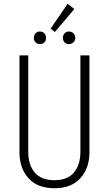

<svg xmlns="http://www.w3.org/2000/svg" viewBox="-20 -974 569 1005"><path d="M334 -954.1 369.1 -926.8 267.1 -806.2 245.1 -824.2ZM221.2 -775.9Q221.2 -761.7 212.2 -752.4Q203.1 -743.2 189 -743.2Q174.8 -743.2 166 -752.4Q157.2 -761.7 157.2 -775.9Q157.2 -789.6 166 -799.3Q174.8 -809.1 189 -809.1Q203.1 -809.1 212.2 -799.3Q221.2 -789.6 221.2 -775.9ZM374 -775.9Q374 -761.7 364.5 -752.4Q355 -743.2 340.8 -743.2Q326.7 -743.2 317.9 -752.4Q309.1 -761.7 309.1 -775.9Q309.1 -789.6 317.9 -799.3Q326.7 -809.1 340.8 -809.1Q355 -809.1 364.5 -799.3Q374 -789.6 374 -775.9ZM448.2 -684.1V-175.8Q448.2 -94.7 401.1 -41.7Q354 11.2 265.1 11.2Q175.3 11.2 128.7 -41.5Q82 -94.2 82 -175.8V-684.1H127.9V-180.2Q127.9 -110.8 161.9 -70.8Q195.8 -30.8 265.1 -30.8Q334 -30.8 367.4 -71.3Q400.9 -111.8 400.9 -180.2V-684.1Z"/></svg>

Font: Fira Sans Compressed ExtraLight
Style: Regular
Weight: 250
Width: 1
Designer: Carrois Corporate & Edenspiekermann AG
Foundry: Carrois Corporate GbR & Edenspiekermann AG
Version: Version 4.203;PS 004.203;hotconv 1.0.88;makeotf.lib2.5.64775